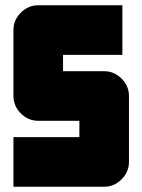

<svg xmlns="http://www.w3.org/2000/svg" viewBox="-20 -708 540 728"><path d="M469 -94Q469 -56 441 -28Q413 0 375 0H31V-188H281V-250H125Q87 -250 59 -278Q31 -306 31 -344V-594Q31 -632 59 -660Q87 -688 125 -688H444V-500H219V-438H375Q413 -438 441 -410Q469 -382 469 -344Z"/></svg>

Font: CostaRica
Style: Normal
Weight: 900
Version: Version 1.3